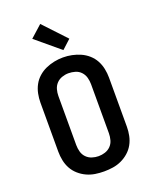

<svg xmlns="http://www.w3.org/2000/svg" viewBox="-178 -1088 956 1194"><g transform="rotate(-20 300.0 -491.0)"><path d="M300 8Q270 8 241 3.5Q212 -1 185 -13.5Q158 -26 135.5 -46Q113 -66 99 -91.5Q85 -117 79 -146.5Q73 -176 73 -205V-530Q73 -559 79 -588.5Q85 -618 99 -644Q113 -670 135.5 -690Q158 -710 185 -722Q212 -734 241 -740Q270 -746 300 -746Q330 -746 359 -740Q388 -734 415 -722Q442 -710 464.5 -690Q487 -670 501 -644Q515 -618 521 -588.5Q527 -559 527 -530V-205Q527 -176 521 -146.5Q515 -117 501 -91.5Q487 -66 464.5 -46Q442 -26 415 -13.5Q388 -1 359 3.5Q330 8 300 8ZM300 -93Q322 -93 343.5 -100Q365 -107 380.5 -123Q396 -139 402 -161Q408 -183 408 -205V-530Q408 -552 402 -574Q396 -596 380.5 -612.5Q365 -629 343 -635.5Q321 -642 299 -642Q277 -642 255.5 -634.5Q234 -627 219 -611Q204 -595 198 -573.5Q192 -552 192 -530V-205Q192 -183 198 -161Q204 -139 219.5 -123Q235 -107 256.5 -100Q278 -93 300 -93ZM319 -788 161 -920 239 -990 378 -842Z"/></g></svg>

Font: Zed Sans Extended
Style: Bold
Weight: 700
Width: 7
Designer: Belleve Invis
Foundry: Belleve Invis
Version: Version 1.0.0; ttfautohint (v1.8.4)